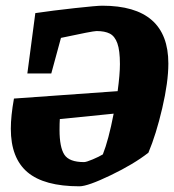

<svg xmlns="http://www.w3.org/2000/svg" viewBox="-20 -642 611 674"><path d="M571 -419Q571 -354 549.5 -262Q528 -170 501 -106Q450 -66 369 -27Q288 12 259 12Q135 12 76.5 -37.5Q18 -87 18 -190Q18 -235 29 -296L393 -322Q401 -381 401 -417Q401 -465 392 -490Q383 -515 365.5 -524Q348 -533 319 -533Q306 -533 194 -509L160 -384H76L104 -596Q165 -605 242.5 -613.5Q320 -622 339 -622Q571 -622 571 -419ZM341 -100Q361 -150 379 -243L190 -224Q189 -210 189 -186Q189 -125 206 -99Q223 -73 275 -73Q283 -73 305.5 -82.5Q328 -92 341 -100Z"/></svg>

Font: Grenze ExtraBold
Style: Italic
Weight: 800
Italic angle: -10°
Designer: Renata Polastri
Foundry: Omnibus-Type
Version: Version 1.002; ttfautohint (v1.8)